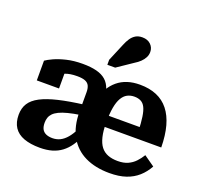

<svg xmlns="http://www.w3.org/2000/svg" viewBox="-140 -983 1211 1153"><g transform="rotate(20 465.5 -406.0)"><path d="M393 -324 392 -258Q346 -251 313 -242.5Q280 -234 258.5 -223.5Q237 -213 225 -200.5Q213 -188 208 -173Q203 -158 203 -141Q203 -115 211.5 -99.5Q220 -84 237 -76.5Q254 -69 278 -69Q304 -69 326.5 -80Q349 -91 369 -114.5Q389 -138 407 -175L449 -147Q432 -108 411.5 -78.5Q391 -49 364.5 -29Q338 -9 304 1Q270 11 226 11Q166 11 124 -4.5Q82 -20 61 -52Q40 -84 40 -132Q40 -175 59.5 -205.5Q79 -236 121 -258Q163 -280 230 -296Q297 -312 393 -324ZM298 -551Q350 -551 387 -541.5Q424 -532 447 -511.5Q470 -491 481 -458Q492 -425 492 -378L377 -293V-399Q377 -423 369.5 -439Q362 -455 343.5 -462.5Q325 -470 292 -470Q245 -470 214.5 -457.5Q184 -445 171 -430Q164 -436 163.5 -444Q163 -452 169 -460Q175 -468 186 -473.5Q197 -479 214 -479V-363H72V-489Q87 -500 118.5 -514.5Q150 -529 195.5 -540Q241 -551 298 -551ZM693 -74Q731 -74 757.5 -86Q784 -98 803.5 -118.5Q823 -139 838 -164L906 -116Q884 -76 852 -47.5Q820 -19 776 -4Q732 11 671 11Q581 11 515 -21Q449 -53 413 -117Q377 -181 377 -275Q377 -299 382.5 -314.5Q388 -330 398 -340.5Q408 -351 420 -359Q432 -367 446 -376Q456 -417 475 -449.5Q494 -482 521.5 -505Q549 -528 584.5 -539.5Q620 -551 664 -551Q725 -551 771 -531.5Q817 -512 848 -473Q879 -434 895 -376Q911 -318 912 -240H473L472 -311H773L750 -282Q748 -338 742.5 -375Q737 -412 726.5 -433Q716 -454 698.5 -463Q681 -472 657 -472Q632 -472 612 -461.5Q592 -451 578 -427Q564 -403 557 -364Q550 -325 550 -267Q550 -215 559 -177.5Q568 -140 585.5 -117.5Q603 -95 630 -84.5Q657 -74 693 -74ZM485 -740Q495 -765 507.5 -783.5Q520 -802 537.5 -812.5Q555 -823 580 -823Q614 -823 634 -803.5Q654 -784 654 -756Q654 -737 645.5 -720.5Q637 -704 622 -689.5Q607 -675 587 -663L488 -596H438V-628Z"/></g></svg>

Font: Roboto Serif
Style: Bold
Weight: 700
Designer: Greg Gazdowicz
Foundry: Commercial Type
Version: Version 1.008